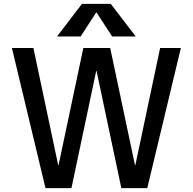

<svg xmlns="http://www.w3.org/2000/svg" viewBox="-20 -980 1004 1000"><path d="M481 -915 400 -790H277L407 -960H557L687 -790H564L483 -915ZM154 -730 283 -120H285L414 -730H554L683 -120H685L814 -730H922L747 0H612L483 -610H481L352 0H217L42 -730Z"/></svg>

Font: M PLUS 1p Medium
Style: Regular
Weight: 500
Version: Version 1.062